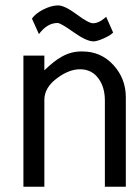

<svg xmlns="http://www.w3.org/2000/svg" viewBox="-20 -705 525 725"><path d="M376 0V-325.2Q376 -374 353.5 -406.2Q328.1 -443.4 282.2 -443.4Q241.2 -443.4 197.3 -411.1Q147.5 -375 147.5 -328.1V0H68.4V-495.1H147.5V-439.5Q186.5 -476.6 211.9 -490.2Q249 -511.7 291 -510.7Q361.3 -510.7 408.2 -459.5Q455.1 -408.2 455.1 -337.9V0ZM333 -548.8Q306.6 -548.8 257.8 -583.5Q209 -618.2 197.3 -618.2Q158.2 -618.2 127 -576.2L100.6 -634.8Q114.3 -654.3 143.1 -668.9Q171.9 -683.6 197.3 -684.6Q222.7 -685.5 268.6 -651.4Q314.5 -617.2 331.1 -617.2Q354.5 -617.2 380.9 -641.6L407.2 -582Q398.4 -572.3 372.6 -560.5Q346.7 -548.8 333 -548.8Z"/></svg>

Font: Puritan
Style: Regular
Weight: 400
Version: 2.0a